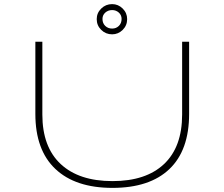

<svg xmlns="http://www.w3.org/2000/svg" viewBox="-20 -903 1090 934"><path d="M525.5 -736Q494.5 -736 472.5 -757.5Q450.5 -779 450.5 -810Q450.5 -840 472.5 -861.5Q494.5 -883 525.5 -883Q555 -883 576.8 -861.5Q598.5 -840 598.5 -810Q598.5 -779 576.8 -757.5Q555 -736 525.5 -736ZM525.5 -764Q545 -764 558.2 -777Q571.5 -790 571.5 -811Q571.5 -829.5 558 -841.8Q544.5 -854 525.5 -854Q506 -854 492.2 -841.8Q478.5 -829.5 478.5 -811Q478.5 -790 492 -777Q505.5 -764 525.5 -764ZM527 11Q347 11 249.5 -81Q152 -173 152 -349V-700H186V-346Q186 -188.5 275 -105.2Q364 -22 527 -22Q690 -22 778 -105Q866 -188 866 -346V-700H900V-349Q900 -172 804 -80.5Q708 11 527 11Z"/></svg>

Font: League Mono Extended Thin
Style: Regular
Weight: 100
Width: 9
Designer: Tyler Finck
Foundry: The League of Moveable Type / Tyler Finck
Version: Version 2.210